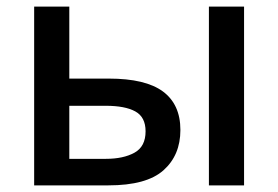

<svg xmlns="http://www.w3.org/2000/svg" viewBox="-20 -559 839 579"><path d="M83 0V-539H189V-322H308Q419 -322 471.5 -283Q524 -244 524 -167Q524 -91 473 -45.5Q422 0 307 0ZM610 0V-539H716V0ZM299 -80Q352 -80 385.5 -98.5Q419 -117 419 -163Q419 -206 388 -223Q357 -240 299 -240H189V-80Z"/></svg>

Font: Noto Sans Medium
Style: Regular
Weight: 500
Designer: Monotype Design Team
Foundry: Monotype Imaging Inc.
Version: Version 2.007